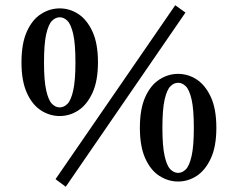

<svg xmlns="http://www.w3.org/2000/svg" viewBox="-20 -684 907 733"><path d="M231 29 192 0 649 -664 688 -636ZM148 -446Q148 -376 156.5 -338.5Q165 -301 178.5 -287.5Q192 -274 208 -274Q224 -274 237.5 -287.5Q251 -301 259.5 -338.5Q268 -376 268 -446Q268 -517 259.5 -554Q251 -591 237.5 -604.5Q224 -618 208 -618Q192 -618 178.5 -604.5Q165 -591 156.5 -554Q148 -517 148 -446ZM208 -652Q246 -652 279 -630.5Q312 -609 333 -563.5Q354 -518 354 -446Q354 -375 333 -329.5Q312 -284 279 -262.5Q246 -241 208 -241Q170 -241 136.5 -262.5Q103 -284 82.5 -329.5Q62 -375 62 -446Q62 -518 82.5 -563.5Q103 -609 136.5 -630.5Q170 -652 208 -652ZM600 -196Q600 -126 608.5 -88.5Q617 -51 630.5 -37.5Q644 -24 660 -24Q676 -24 689.5 -37.5Q703 -51 711.5 -88.5Q720 -126 720 -196Q720 -267 711.5 -304Q703 -341 689.5 -354.5Q676 -368 660 -368Q644 -368 630.5 -354.5Q617 -341 608.5 -304Q600 -267 600 -196ZM660 -402Q698 -402 731 -380.5Q764 -359 785 -313.5Q806 -268 806 -196Q806 -125 785 -79.5Q764 -34 731 -12.5Q698 9 660 9Q622 9 588.5 -12.5Q555 -34 534.5 -79.5Q514 -125 514 -196Q514 -268 534.5 -313.5Q555 -359 588.5 -380.5Q622 -402 660 -402Z"/></svg>

Font: Source Serif Pro SemiBold
Style: Regular
Weight: 600
Designer: Frank Grießhammer
Foundry: Adobe Systems Incorporated
Version: Version 3.001;hotconv 1.0.111;makeotfexe 2.5.65597